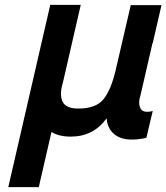

<svg xmlns="http://www.w3.org/2000/svg" viewBox="-20 -545 682 787"><path d="M606 -90 580 20Q502 37 461.5 14Q421 -9 417 -60Q363 15 270 15Q222 15 191 -4L139 222H14L186 -525H311L238 -207Q223 -159 236 -129.5Q249 -100 301 -100Q373 -100 404 -138Q435 -176 454 -257L516 -524H642L606 -368H605L556 -155Q545 -121 556 -100.5Q567 -80 606 -90Z"/></svg>

Font: Miedinger
Style: Bold-Italic
Weight: 700
Italic angle: -13°
Version: Version 001.000